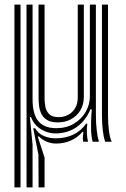

<svg xmlns="http://www.w3.org/2000/svg" viewBox="-20 -620 552 840"><path d="M96.2 200 96 -600H122.5V-184.5Q122.8 -119.2 148.5 -89.2Q174.2 -59.2 226.2 -59.2Q270.5 -59.2 303.5 -79Q336.5 -98.8 354.9 -130.6Q373.2 -162.5 373.2 -198.8V-600H399.5V-118.2Q399.5 -82.8 402.9 -52.5Q406.2 -22.2 412.8 0H385.2Q379 -24.2 378.4 -54.8Q377.8 -85.2 379.8 -118.2Q380.2 -124 380.8 -129.9Q381.2 -135.8 381.5 -141.5H375.5Q354.2 -90.8 314.4 -63.4Q274.5 -36 220.2 -36.2Q188.5 -36.8 158.8 -54.8Q129 -72.8 115.8 -107.5H110.8L122.5 13.2V200ZM148.8 200 148.2 56.8 125.2 -59 133.8 -58.8Q146.8 -36.2 170.8 -25.5Q194.8 -14.8 223 -14.8Q266.5 -14.8 300.8 -31.1Q335 -47.5 356.8 -79H362Q359.2 -57 360.1 -37.4Q361 -17.8 365 0H344Q342.2 -8 342.6 -19.2Q343 -30.5 344.8 -43.5H341Q319 -17.5 289.2 -4.8Q259.5 8 225.8 8Q203.2 8 183.1 -0.8Q163 -9.5 150.5 -23H145L175 69.8V200ZM43.2 200V-600H69.8V200ZM232.8 -84.5Q202.2 -84.5 185.2 -95.5Q168.2 -106.5 160.5 -123.4Q152.8 -140.2 150.8 -158Q148.8 -175.8 148.8 -189.5L148.5 -600H175V-191Q175 -174.5 178.1 -155Q181.2 -135.5 194.4 -121.5Q207.5 -107.5 236.8 -107.5Q259.2 -107.5 278.2 -117.5Q297.2 -127.5 308.8 -146.8Q320.2 -166 320.2 -193.8V-600H346.8V-196.5Q346.8 -162.8 331.8 -137.6Q316.8 -112.5 291 -98.5Q265.2 -84.5 232.8 -84.5ZM440.2 0Q426 -41.2 426 -118.2V-600H452.5V-118.2Q452.5 -80.5 456.4 -49.4Q460.2 -18.2 468.5 0Z"/></svg>

Font: Big Shoulders Inline Text Thin ExtraBold
Style: Regular
Weight: 800
Version: Version 2.002